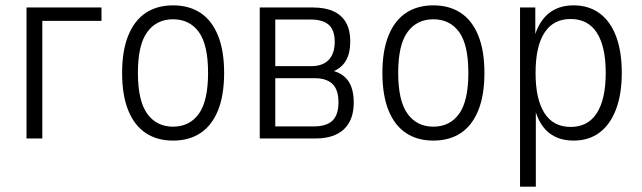

<svg xmlns="http://www.w3.org/2000/svg" viewBox="-20 -517 2397 717"><path d="M79 0V-489H359V-439H138V0Z M626 8Q567 8 524.5 -20Q482 -48 459 -104.5Q436 -161 436 -245Q436 -328 459 -384.5Q482 -441 524.5 -469Q567 -497 626 -497Q686 -497 728.5 -469Q771 -441 794 -384.5Q817 -328 817 -245Q817 -161 794 -104.5Q771 -48 728.5 -20Q686 8 626 8ZM626 -44Q688 -44 722.5 -92Q757 -140 757 -245Q757 -350 722.5 -397.5Q688 -445 626 -445Q565 -445 530 -397.5Q495 -350 495 -245Q495 -140 530 -92Q565 -44 626 -44Z M950 0V-489H1149Q1195 -489 1226 -474.5Q1257 -460 1272.5 -432Q1288 -404 1288 -363Q1288 -318 1271.5 -290Q1255 -262 1219 -248L1222 -253Q1249 -246 1266.5 -230.5Q1284 -215 1292.5 -191Q1301 -167 1301 -134Q1301 -69 1264.5 -34.5Q1228 0 1159 0ZM1008 -45H1152Q1199 -45 1221.5 -66.5Q1244 -88 1244 -135Q1244 -182 1221.5 -203.5Q1199 -225 1155 -225H1008ZM1008 -270H1143Q1185 -270 1207.5 -293.5Q1230 -317 1230 -361Q1230 -404 1208 -424Q1186 -444 1141 -444H1008Z M1598 8Q1539 8 1496.5 -20Q1454 -48 1431 -104.5Q1408 -161 1408 -245Q1408 -328 1431 -384.5Q1454 -441 1496.5 -469Q1539 -497 1598 -497Q1658 -497 1700.5 -469Q1743 -441 1766 -384.5Q1789 -328 1789 -245Q1789 -161 1766 -104.5Q1743 -48 1700.5 -20Q1658 8 1598 8ZM1598 -44Q1660 -44 1694.5 -92Q1729 -140 1729 -245Q1729 -350 1694.5 -397.5Q1660 -445 1598 -445Q1537 -445 1502 -397.5Q1467 -350 1467 -245Q1467 -140 1502 -92Q1537 -44 1598 -44Z M1922 180V-489H1979V-377H1975Q1992 -437 2029 -467Q2066 -497 2122 -497Q2179 -497 2219.5 -467Q2260 -437 2281 -380.5Q2302 -324 2302 -245Q2302 -166 2280.5 -109Q2259 -52 2219 -22Q2179 8 2122 8Q2066 8 2029.5 -21.5Q1993 -51 1977 -111H1981V180ZM2111 -43Q2176 -43 2209 -95Q2242 -147 2242 -245Q2242 -343 2209 -394.5Q2176 -446 2111 -446Q2046 -446 2013 -394.5Q1980 -343 1980 -245Q1980 -147 2013 -95Q2046 -43 2111 -43Z"/></svg>

Font: Nunito Sans 10pt Condensed Light
Style: Regular
Weight: 300
Width: 3
Designer: Vernon Adams
Foundry: Vernon Adams
Version: Version 3.101;gftools[0.9.27]